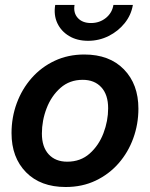

<svg xmlns="http://www.w3.org/2000/svg" viewBox="-20 -749 610 781"><path d="M247.1 11.7Q145 11.7 85.9 -48.3Q26.9 -108.4 26.9 -207.5Q26.9 -271.5 48.1 -329.1Q69.3 -386.7 108.6 -431.4Q147.9 -476.1 202.4 -501.7Q256.8 -527.3 322.8 -527.3Q425.3 -527.3 484.1 -466.8Q543 -406.2 543 -307.1Q543 -244.1 522.2 -186.8Q501.5 -129.4 462.4 -84.7Q423.3 -40 368.9 -14.2Q314.5 11.7 247.1 11.7ZM253.4 -91.3Q307.6 -91.3 344.7 -124.3Q381.8 -157.2 400.9 -207.3Q419.9 -257.3 419.9 -308.6Q419.9 -363.8 392.1 -394Q364.3 -424.3 316.4 -424.3Q263.2 -424.3 226.1 -391.6Q189 -358.9 169.7 -308.8Q150.4 -258.8 150.4 -205.6Q150.4 -151.4 178 -121.3Q205.6 -91.3 253.4 -91.3ZM338.4 -583Q293.5 -583 261 -602.5Q228.5 -622.1 213.1 -655Q197.8 -688 204.6 -729H283.2Q277.8 -696.3 296.6 -675.8Q315.4 -655.3 350.1 -655.3Q384.8 -655.3 410.4 -675.8Q436 -696.3 441.4 -729H520.5Q513.7 -688 487.3 -655Q460.9 -622.1 421.9 -602.5Q382.8 -583 338.4 -583Z"/></svg>

Font: Inter Display SemiBold
Style: Italic
Weight: 600
Italic angle: -9.39999°
Designer: Rasmus Andersson
Foundry: rsms
Version: Version 4.000;git-a52131595